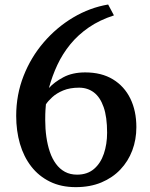

<svg xmlns="http://www.w3.org/2000/svg" viewBox="-20 -794 648 830"><path d="M307.5 15Q244 15 195.8 -8.8Q147.5 -32.5 115 -74.5Q82.5 -116.5 66.2 -172.5Q50 -228.5 50 -293Q50 -384.5 81.8 -465.5Q113.5 -546.5 169.2 -611.2Q225 -676 296.5 -718.5Q368 -761 447.5 -774.5L472.5 -727.5Q410.5 -707.5 364 -675.5Q317.5 -643.5 284 -602.5Q250.5 -561.5 228 -513.5Q205.5 -465.5 191.5 -413.5Q214.5 -439 253.8 -460Q293 -481 348.5 -481Q419 -481 468.2 -451Q517.5 -421 543.5 -367.8Q569.5 -314.5 569.5 -244.5Q569.5 -190.5 551.8 -143.5Q534 -96.5 500.2 -61Q466.5 -25.5 418 -5.2Q369.5 15 307.5 15ZM322 -415Q282 -415 253.2 -403Q224.5 -391 206 -374Q187.5 -357 178.5 -343Q177.5 -332.5 176.5 -317.8Q175.5 -303 175.5 -274.5Q175.5 -237 180.5 -202Q185.5 -167 195.5 -137.5Q205.5 -108 221.8 -85.8Q238 -63.5 260.8 -51.2Q283.5 -39 313 -39Q357.5 -39 386.2 -63.5Q415 -88 429 -129.5Q443 -171 443 -220.5Q443 -288 428 -331Q413 -374 385.8 -394.5Q358.5 -415 322 -415Z"/></svg>

Font: Merriweather 24pt SemiBold
Style: Regular
Weight: 600
Designer: Eben Sorkin
Foundry: Eben Sorkin
Version: Version 2.100